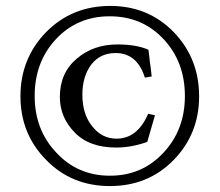

<svg xmlns="http://www.w3.org/2000/svg" viewBox="-20 -647 741 648"><path d="M352 -627Q480 -627 566 -539Q652 -450 652 -322Q652 -195 566 -107Q480 -19 351 -19Q222 -19 136 -107Q49 -195 49 -322Q49 -450 136 -539Q223 -627 352 -627ZM350 -592Q241 -592 169 -515Q97 -438 97 -323Q97 -209 170 -132Q242 -54 351 -54Q460 -54 532 -132Q604 -209 604 -323Q604 -438 532 -515Q460 -592 350 -592ZM480 -263 503 -258Q478 -170 477 -168Q423 -149 372 -149Q281 -149 232 -200Q182 -251 182 -320Q182 -401 239 -449Q295 -497 376 -497Q441 -497 481 -479Q482 -468 484 -455Q485 -442 488 -423Q490 -404 492 -389L469 -385Q443 -468 370 -468Q318 -468 288 -429Q258 -389 258 -327Q258 -262 291 -221Q324 -179 373 -179Q444 -179 480 -263Z"/></svg>

Font: Triodion
Style: Regular
Weight: 400
Version: Version 1.201; ttfautohint (v1.8.4.7-5d5b)